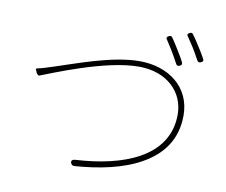

<svg xmlns="http://www.w3.org/2000/svg" viewBox="-82 -889 1145 973"><g transform="rotate(10 490.0 -403.0)"><path d="M700 -106C796 -160 860 -243 860 -367C860 -514 742 -600 594 -600C452 -600 267 -528 175 -499C139 -488 119 -480 86 -473C82 -472 81 -470 83 -467L88 -455L89 -452C94 -442 103 -439 103 -439C167 -463 423 -572 595 -572C742 -572 830 -480 830 -367C830 -145 597 -64 359 -51C345 -50 336 -44 341 -31C344 -23 351 -18 360 -19C485 -28 608 -53 700 -106ZM771 -691C759 -711 746 -731 735 -747C730 -754 724 -754 716 -750C707 -745 704 -740 710 -732C721 -715 734 -695 746 -675C757 -656 769 -636 778 -618C783 -609 789 -609 798 -613C807 -617 809 -623 805 -632C796 -651 783 -671 771 -691ZM874 -724C861 -745 847 -766 835 -782C830 -788 824 -788 817 -784C808 -779 805 -774 812 -766C823 -750 835 -731 847 -713C858 -694 870 -674 880 -655C885 -646 892 -644 901 -649C910 -654 913 -658 908 -667C899 -684 887 -704 874 -724Z"/></g></svg>

Font: GenSenRounded2 TW EL
Style: Regular
Weight: 250
Version: Version 2.100;PS 2.1;hotconv 16.6.51;makeotf.lib2.5.65220 DE